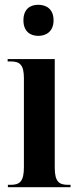

<svg xmlns="http://www.w3.org/2000/svg" viewBox="-20 -783 330 803"><path d="M140 -633C175 -633 204 -653 204 -698C204 -744 175 -763 140 -763C105 -763 78 -744 78 -698C78 -653 105 -633 140 -633ZM13 0H275V-10H265C227 -10 209 -23 209 -82V-536H12V-526H25C62 -526 80 -513 80 -456V-84C80 -24 63 -10 24 -10H13Z"/></svg>

Font: Noto Serif Display ExtraCondensed
Style: Bold
Weight: 700
Width: 2
Designer: Monotype Design Team
Foundry: Monotype Imaging Inc.
Version: Version 2.009